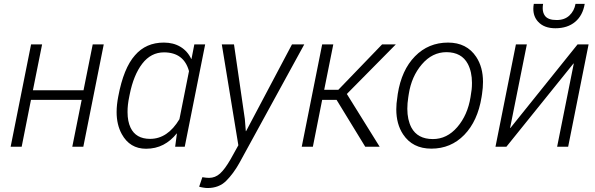

<svg xmlns="http://www.w3.org/2000/svg" viewBox="-20 -758 3074 992"><path d="M410.5 0H353.5L402 -242H140L92 0H35L140.5 -528.5H197.5L150 -291.5H411.5L459 -528.5H516Z M734.5 10.5Q650.5 10.5 609 -65.5Q582.5 -114 582.5 -179Q582.5 -216 591 -259.5Q618.5 -406.5 677.5 -472.5Q734 -538 826.5 -538Q876 -538 912.5 -516Q949 -494 968 -453.5L969.5 -454L984 -528.5H1040L934.5 0H885L894 -67.5L893 -68.5Q863 -30.5 823.5 -10Q784 10.5 734.5 10.5ZM755.5 -40.5Q846 -40.5 907 -142L956.5 -390.5Q930 -487 827.5 -487.5Q760 -487.5 715 -429Q670 -370.5 650 -269.5L648 -259.5Q638.5 -215 639 -178.5Q639 -131 654.5 -98.5Q682 -40.5 755.5 -40.5Z M1052 213.5Q1043 213.5 1029.5 211.2Q1016 209 1009 206.5L1025.5 157.5Q1046.5 161 1060 161Q1092 161 1117 138.5Q1142 116 1171.5 64.5L1211.5 -7.5L1126 -528.5H1189L1245 -143L1250 -80.5H1251.5L1488.5 -528.5H1552L1216.5 84.5Q1186 139 1148.8 176.2Q1111.5 213.5 1052 213.5Z M1941.5 0H1867L1719 -242H1644.5L1596.5 0H1539L1644.5 -528.5H1702L1655 -294H1728L1954 -528.5H2025L1772 -272.5Z M2208.5 10Q2111.5 10 2062.5 -64Q2027.5 -117 2027.5 -193Q2027.5 -223 2033 -256L2035 -272Q2054.5 -396 2124 -467Q2193.5 -538 2295 -538Q2391.5 -538 2440.5 -464Q2475.5 -411 2475.5 -335Q2475.5 -305 2470.5 -272L2468 -256Q2448 -132.5 2378.8 -61.2Q2309.5 10 2208.5 10ZM2216.5 -39.5Q2289.5 -39.5 2342.8 -101.5Q2396 -163.5 2411 -256Q2415 -280 2416.8 -295.2Q2418.5 -310.5 2418.5 -330Q2418.5 -387 2397 -428Q2365 -488 2287 -488.5Q2213.5 -488.5 2159.8 -425.8Q2106 -363 2092 -272L2089.5 -256Q2084.5 -224.5 2084.5 -196Q2084.5 -139.5 2105.5 -99Q2137.5 -39.5 2216.5 -39.5Z M2915.5 0H2858.5L2944.5 -429.5L2943 -430L2596.5 0H2540L2645.5 -528.5H2702L2615.5 -97L2617 -96.5L2964 -528.5H3021ZM2849.5 -612Q2790.5 -612 2759.5 -646.5Q2735.5 -673 2735.5 -712.5Q2735.5 -724.5 2738 -738H2786Q2784 -726.5 2784 -716Q2784 -692 2795.5 -676.5Q2811.5 -654.5 2856 -654.5Q2897 -654.5 2922 -678Q2947 -701.5 2953.5 -738H3001Q2991 -678 2951.5 -645Q2912 -612 2849.5 -612Z"/></svg>

Font: Roberto Sans Light
Style: Italic
Weight: 300
Italic angle: -11°
Designer: Google
Version: Version 1.00;June 11, 2020;FontCreator 12.0.0.2522 64-bit; t